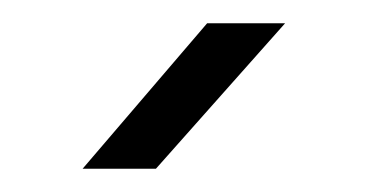

<svg xmlns="http://www.w3.org/2000/svg" viewBox="-20 -761 316 165"><path d="M225 -741 114 -616H51L158 -741Z"/></svg>

Font: Metropolitano Light
Style: Regular
Weight: 300
Designer: Fonts by Alex Slobzheninov & Chris M. Simpson / Changes by Cristiano Sobral
Foundry: Fonts by Alex Slobzheninov & Chris M. Simpson / Changes by Cristiano Sobral
Version: Version 1.00;August 30, 2020;FontCreator 13.0.0.2681 64-bit